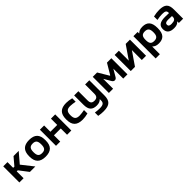

<svg xmlns="http://www.w3.org/2000/svg" viewBox="475 -2258 4212 4212"><g transform="rotate(-45 2581.5 -152.0)"><path d="M51 -500V0H182V-213H215L378 0H547L334 -270L531 -500H370L220 -323H182V-500Z M609 -256V-244C609 -70 693 9 861 9C1031 9 1112 -70 1112 -244V-256C1112 -430 1031 -509 861 -509C693 -509 609 -430 609 -256ZM740 -248V-252C740 -359 776 -398 861 -398C947 -398 982 -359 982 -252V-248C982 -141 947 -102 861 -102C776 -102 740 -141 740 -248Z M1188 0H1319V-195H1531V0H1663V-500H1531V-305H1319V-500H1188Z M1755 -256V-244C1755 -68 1838 9 2010 9C2061 9 2116 1 2177 -14V-121C2135 -112 2063 -102 2023 -102C1926 -102 1886 -140 1886 -248V-252C1886 -360 1926 -398 2023 -398C2063 -398 2135 -388 2177 -379V-486C2116 -501 2061 -509 2010 -509C1838 -509 1755 -432 1755 -256Z M2721 -37V-500H2591V-215C2591 -137 2560 -102 2485 -102C2411 -102 2382 -137 2382 -215V-500H2251V-211C2251 -59 2311 9 2448 9C2516 9 2557 -11 2585 -42H2591V-5C2591 64 2558 99 2452 99C2408 99 2350 94 2307 87V190C2368 201 2415 205 2464 205C2657 205 2721 132 2721 -37Z M2828 -500V0H2959V-307L3056 -141C3086 -90 3147 -89 3177 -141L3274 -307V0H3405V-500H3269L3123 -254C3121 -250 3113 -249 3110 -254L2963 -500Z M3507 0H3638L3850 -308V0H3982V-500H3850L3638 -192V-500H3507Z M4592 -244V-256C4592 -435 4518 -509 4374 -509C4294 -509 4255 -483 4227 -456H4220V-500H4089V190H4220V-44H4227C4255 -17 4294 9 4374 9C4518 9 4592 -65 4592 -244ZM4220 -248V-252C4220 -359 4254 -398 4339 -398C4425 -398 4461 -359 4461 -252V-248C4461 -141 4425 -102 4339 -102C4254 -102 4220 -141 4220 -248Z M4894 -509C4834 -509 4782 -501 4714 -486V-379C4771 -391 4827 -398 4876 -398C4972 -398 5000 -378 5000 -316V-306C4941 -309 4899 -309 4876 -309C4724 -309 4655 -260 4655 -154C4655 -44 4720 9 4848 9C4912 9 4962 -6 4994 -46H5000V0H5132V-284C5132 -445 5070 -509 4894 -509ZM4786 -157C4786 -198 4816 -218 4883 -218C4906 -218 4951 -216 5000 -214V-187C5000 -127 4966 -98 4871 -98C4814 -98 4786 -116 4786 -157Z"/></g></svg>

Font: LT Wave Alt Bold
Style: Regular
Weight: 700
Designer: Daniel Lyons
Version: Version 2.5 (Glyphs App)